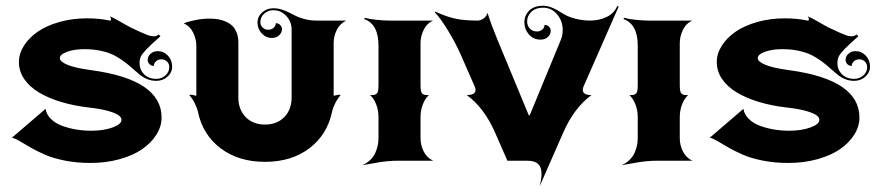

<svg xmlns="http://www.w3.org/2000/svg" viewBox="-20 -560 3062 669"><path d="M21.5 -80.1 138.7 -180.7Q141.8 -161.1 157.2 -145.9Q172.6 -130.6 195.7 -121.9Q218.8 -113.3 244.8 -108.9Q270.8 -104.5 297.9 -104.5Q340.8 -104.5 372.1 -115.8Q403.3 -127.2 403.3 -142.6Q403.3 -150.9 393.2 -158.4Q383.1 -166 356.6 -173.5Q330.1 -180.9 289.1 -185.5Q235.8 -191.7 191.8 -205.1Q147.7 -218.5 115 -238.3Q82.3 -258.1 64.1 -285Q45.9 -312 45.9 -343.8Q45.9 -373.3 63.5 -400.9Q81.1 -428.5 111.6 -449.6Q142.1 -470.7 187 -483.4Q231.9 -496.1 283.2 -496.1Q326.9 -496.1 363.8 -488Q366.9 -488.8 366.9 -492.4Q366.9 -497.6 362.8 -503.2Q375.5 -498.3 402.1 -482.8Q428.7 -467.3 435.1 -464.4Q441.9 -461.2 455.9 -454.6Q470 -448 475.6 -445.6Q481.2 -443.1 490.1 -439.6Q499 -436 504.8 -434.8Q510.5 -433.6 515.6 -433.6Q525.6 -433.6 533.4 -439.9L539.1 -433.6Q505.6 -404.3 490.5 -388.4Q475.3 -372.6 470.8 -363Q466.3 -353.5 466.3 -340.6Q466.3 -316.7 482.4 -300.9Q498.5 -285.2 524.4 -285.2Q543.2 -285.2 556.5 -297.2Q569.8 -309.3 569.8 -326.4Q569.8 -337.6 561.9 -345.5Q554 -353.3 542.5 -353.3Q531.5 -353.3 523.8 -346.6Q516.1 -339.8 516.1 -330.3Q507.1 -330.3 500.9 -336.5Q494.6 -342.8 494.6 -351.3Q494.6 -364 504.9 -372.9Q515.1 -381.8 529.5 -381.8Q550.3 -381.8 565.1 -366.1Q579.8 -350.3 579.8 -328.1Q579.8 -307.4 563.6 -292.8Q547.4 -278.3 524.4 -278.3Q507.8 -278.3 493 -284.4Q478.3 -290.5 466.2 -300.3Q454.1 -310.1 441.3 -321.8Q428.5 -333.5 412.8 -345.2Q397.2 -356.9 378.8 -366.7Q360.4 -376.5 333.4 -382.6Q306.4 -388.7 274.4 -388.7Q238.3 -388.7 213.4 -379.4Q188.5 -370.1 188.5 -357.4Q188.5 -345.5 215.1 -334.2Q241.7 -323 298.8 -315.4Q543 -282.2 543 -150.4Q543 -119.6 525.1 -91.1Q507.3 -62.5 475.7 -40.5Q444.1 -18.6 396.9 -5.4Q349.6 7.8 294.9 7.8Q247.1 7.8 205.3 -0.6Q163.6 -9 135.7 -21.4Q107.9 -33.7 86.4 -46.1Q64.9 -58.6 48.2 -68.5Q31.5 -78.4 21.5 -80.1Z M620.1 -478.5Q635 -484.9 660.2 -490Q685.3 -495.1 710.4 -495.1Q726.3 -495.1 740.1 -492.8Q753.9 -490.5 767.2 -484.6Q780.5 -478.8 789.8 -469.6Q799.1 -460.4 804.8 -445.8Q810.5 -431.2 810.5 -412.1V-220.7Q810.5 -178 836.1 -152Q861.6 -126 903.3 -126Q945.1 -126 970.6 -152Q996.1 -178 996.1 -220.7V-457Q996.1 -484.6 977.4 -504.5Q958.7 -524.4 932.6 -524.4Q913.8 -524.4 900.5 -512.3Q887.2 -500.2 887.2 -483.2Q887.2 -471.9 895.1 -464.1Q903.1 -456.3 914.6 -456.3Q925.5 -456.3 933.2 -463Q940.9 -469.7 940.9 -479.2Q950 -479.2 956.2 -473Q962.4 -466.8 962.4 -458.3Q962.4 -445.6 952.1 -436.6Q941.9 -427.7 927.5 -427.7Q906.7 -427.7 892 -443.5Q877.2 -459.2 877.2 -481.4Q877.2 -502.2 893.4 -516.7Q909.7 -531.2 932.6 -531.2Q947.3 -531.2 961.3 -526.9Q975.3 -522.5 987.5 -516.1Q999.8 -509.8 1013.1 -503.4Q1026.4 -497.1 1044.6 -492.7Q1062.7 -488.3 1083.5 -488.3H1186.5Q1164.3 -477.8 1153.4 -455.8Q1142.6 -433.8 1142.6 -410.2V-226.6Q1145.8 -226.6 1152 -228.3Q1158.2 -230 1161.1 -230Q1164.1 -230 1167 -228.5Q1156.2 -217 1147.8 -199.8Q1139.4 -182.6 1137 -170.4Q1120.1 -90.1 1057.7 -43.1Q995.4 3.9 903.3 3.9Q811.3 3.9 748.9 -43.1Q686.5 -90.1 669.7 -170.4Q667.2 -182.6 658.8 -199.8Q650.4 -217 639.6 -228.5Q642.6 -230 645.5 -230Q648.4 -230 654.7 -228.3Q660.9 -226.6 664.1 -226.6V-400.4Q664.1 -423.6 653.1 -446.3Q642.1 -469 620.1 -478.5Z M1242.2 15.6Q1259 8.5 1270.9 -3.4Q1282.7 -15.4 1288.5 -29.2Q1294.2 -43 1296.5 -54.8Q1298.8 -66.7 1298.8 -78.1V-152.3Q1298.8 -176 1290.5 -197Q1282.2 -218 1269.5 -228.5Q1278.8 -228.5 1283.3 -229.2Q1287.8 -230 1292 -233.4Q1296.1 -236.8 1297.5 -243.9Q1298.8 -251 1298.8 -263.7V-401.4Q1298.8 -475.8 1249 -493.7L1251.2 -498Q1265.6 -493.7 1291.4 -491Q1317.1 -488.3 1335 -488.3H1489.3Q1467.3 -478.8 1456.3 -456.1Q1445.3 -433.3 1445.3 -410.2V-263.7Q1445.3 -251 1446.7 -243.9Q1448 -236.8 1452.1 -233.4Q1456.3 -230 1460.8 -229.2Q1465.3 -228.5 1474.6 -228.5Q1461.9 -218 1453.6 -197Q1445.3 -176 1445.3 -152.3V-78.1Q1445.3 -54.4 1456.2 -32.5Q1467 -10.5 1489.3 0H1366Q1348.9 0 1330.9 1.7Q1313 3.4 1301.3 5.4Q1289.6 7.3 1270.9 10.7Q1252.2 14.2 1242.2 15.6Z M1495.1 -517.1 1496.6 -519.5Q1535.9 -501.7 1566.5 -495Q1597.2 -488.3 1644.3 -488.3Q1653.6 -488.3 1664.2 -495.1Q1674.8 -502 1677.5 -513.2H1679.4Q1690.7 -476.3 1713.1 -422.1L1822.5 -158.2H1825.7L1934.6 -422.4Q1940.7 -437.5 1940.7 -455.1Q1940.7 -487.3 1920.9 -510.3Q1901.1 -533.2 1873 -533.2Q1846.2 -533.2 1831.4 -518.8Q1816.7 -504.4 1816.7 -485.6Q1816.7 -470.9 1825.8 -460.7Q1835 -450.4 1851.1 -450.4Q1862.1 -450.4 1869.8 -457.2Q1877.4 -463.9 1877.4 -473.4Q1886.5 -473.4 1892.7 -467.2Q1898.9 -460.9 1898.9 -452.4Q1898.9 -439.7 1888.7 -430.8Q1878.4 -421.9 1864 -421.9Q1838.4 -421.9 1822.8 -440.1Q1807.1 -458.3 1807.1 -482.2Q1807.1 -506.1 1824 -523.1Q1840.8 -540 1873 -540Q1900.1 -540 1940.4 -513.4Q1958.7 -501.5 1984.6 -494.9Q2010.5 -488.3 2036.1 -488.3Q2068.1 -488.3 2094.1 -501.1Q2120.1 -513.9 2130.9 -539.1L2135.7 -537.1L2013.9 -260Q2010.5 -252 2010.5 -246.8Q2010.5 -228.8 2041 -228.8Q1980 -184.1 1942.4 -97.7L1860.4 88.9Q1866.9 62.5 1866.9 45.7Q1866.9 22.7 1855.1 11.4Q1843.3 0 1817.4 0H1748L1705.1 -97.7Q1667.5 -184.1 1606.4 -228.8Q1637 -228.8 1637 -246.8Q1637 -252 1633.5 -260L1585.2 -370.1Q1568.1 -408.9 1541.6 -452.6Q1515.1 -496.3 1495.1 -517.1Z M2145.5 15.6Q2162.4 8.5 2174.2 -3.4Q2186 -15.4 2191.8 -29.2Q2197.5 -43 2199.8 -54.8Q2202.1 -66.7 2202.1 -78.1V-152.3Q2202.1 -176 2193.8 -197Q2185.5 -218 2172.9 -228.5Q2182.1 -228.5 2186.6 -229.2Q2191.2 -230 2195.3 -233.4Q2199.5 -236.8 2200.8 -243.9Q2202.1 -251 2202.1 -263.7V-401.4Q2202.1 -475.8 2152.3 -493.7L2154.5 -498Q2168.9 -493.7 2194.7 -491Q2220.5 -488.3 2238.3 -488.3H2392.6Q2370.6 -478.8 2359.6 -456.1Q2348.6 -433.3 2348.6 -410.2V-263.7Q2348.6 -251 2350 -243.9Q2351.3 -236.8 2355.5 -233.4Q2359.6 -230 2364.1 -229.2Q2368.7 -228.5 2377.9 -228.5Q2365.2 -218 2356.9 -197Q2348.6 -176 2348.6 -152.3V-78.1Q2348.6 -54.4 2359.5 -32.5Q2370.4 -10.5 2392.6 0H2269.3Q2252.2 0 2234.3 1.7Q2216.3 3.4 2204.6 5.4Q2192.9 7.3 2174.2 10.7Q2155.5 14.2 2145.5 15.6Z M2453.1 -80.1 2570.3 -180.7Q2573.5 -161.1 2588.9 -145.9Q2604.2 -130.6 2627.3 -121.9Q2650.4 -113.3 2676.4 -108.9Q2702.4 -104.5 2729.5 -104.5Q2772.5 -104.5 2803.7 -115.8Q2835 -127.2 2835 -142.6Q2835 -150.9 2824.8 -158.4Q2814.7 -166 2788.2 -173.5Q2761.7 -180.9 2720.7 -185.5Q2667.5 -191.7 2623.4 -205.1Q2579.3 -218.5 2546.6 -238.3Q2513.9 -258.1 2495.7 -285Q2477.5 -312 2477.5 -343.8Q2477.5 -373.3 2495.1 -400.9Q2512.7 -428.5 2543.2 -449.6Q2573.7 -470.7 2618.7 -483.4Q2663.6 -496.1 2714.8 -496.1Q2758.5 -496.1 2795.4 -488Q2798.6 -488.8 2798.6 -492.4Q2798.6 -497.6 2794.4 -503.2Q2807.1 -498.3 2833.7 -482.8Q2860.4 -467.3 2866.7 -464.4Q2873.5 -461.2 2887.6 -454.6Q2901.6 -448 2907.2 -445.6Q2912.8 -443.1 2921.8 -439.6Q2930.7 -436 2936.4 -434.8Q2942.1 -433.6 2947.3 -433.6Q2957.3 -433.6 2965.1 -439.9L2970.7 -433.6Q2937.3 -404.3 2922.1 -388.4Q2907 -372.6 2902.5 -363Q2897.9 -353.5 2897.9 -340.6Q2897.9 -316.7 2914.1 -300.9Q2930.2 -285.2 2956.1 -285.2Q2974.9 -285.2 2988.2 -297.2Q3001.5 -309.3 3001.5 -326.4Q3001.5 -337.6 2993.5 -345.5Q2985.6 -353.3 2974.1 -353.3Q2963.1 -353.3 2955.4 -346.6Q2947.8 -339.8 2947.8 -330.3Q2938.7 -330.3 2932.5 -336.5Q2926.3 -342.8 2926.3 -351.3Q2926.3 -364 2936.5 -372.9Q2946.8 -381.8 2961.2 -381.8Q2981.9 -381.8 2996.7 -366.1Q3011.5 -350.3 3011.5 -328.1Q3011.5 -307.4 2995.2 -292.8Q2979 -278.3 2956.1 -278.3Q2939.5 -278.3 2924.7 -284.4Q2909.9 -290.5 2897.8 -300.3Q2885.7 -310.1 2872.9 -321.8Q2860.1 -333.5 2844.5 -345.2Q2828.9 -356.9 2810.4 -366.7Q2792 -376.5 2765 -382.6Q2738 -388.7 2706.1 -388.7Q2669.9 -388.7 2645 -379.4Q2620.1 -370.1 2620.1 -357.4Q2620.1 -345.5 2646.7 -334.2Q2673.3 -323 2730.5 -315.4Q2974.6 -282.2 2974.6 -150.4Q2974.6 -119.6 2956.8 -91.1Q2939 -62.5 2907.3 -40.5Q2875.7 -18.6 2828.5 -5.4Q2781.2 7.8 2726.6 7.8Q2678.7 7.8 2637 -0.6Q2595.2 -9 2567.4 -21.4Q2539.6 -33.7 2518.1 -46.1Q2496.6 -58.6 2479.9 -68.5Q2463.1 -78.4 2453.1 -80.1Z"/></svg>

Font: Agreloy
Style: Medium
Weight: 400
Designer: gluk
Foundry: gluk
Version: Version 0.27